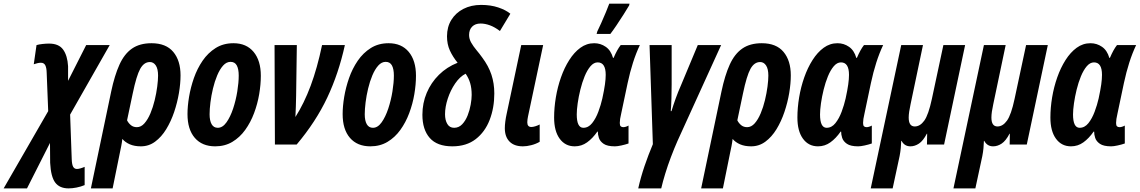

<svg xmlns="http://www.w3.org/2000/svg" viewBox="-143 -792 6245 1052"><path d="M-123 240.2 121.1 -183.1 112.8 -392.1Q112.3 -419.9 105.2 -434.1Q98.1 -448.2 81.1 -448.2Q71.3 -448.2 61.3 -445.6Q51.3 -442.9 42 -439.9L57.1 -544.9Q69.8 -548.8 89.6 -551Q109.4 -553.2 126 -553.2Q179.2 -553.2 202.9 -520.3Q226.6 -487.3 230 -429.2V-349.1L329.1 -544.9H458L241.2 -164.1L250 80.1Q251 109.4 257.8 121.6Q264.6 133.8 278.8 133.8Q287.1 133.8 299.3 130.1Q311.5 126.5 320.8 122.1V222.2Q299.8 231 276.4 235.6Q252.9 240.2 232.9 240.2Q183.6 240.2 159.7 208.5Q135.7 176.8 131.8 100.1L130.9 -8.8L4.9 240.2Z M355 240.2 466.3 -291Q484.9 -378.9 511.5 -437.7Q538.1 -496.6 580.3 -525.9Q622.6 -555.2 687 -555.2Q766.6 -555.2 806.4 -507.6Q846.2 -460 846.2 -378.9Q846.2 -334.5 837.4 -282.2Q828.6 -230 811.3 -178.5Q793.9 -127 767.8 -84.2Q741.7 -41.5 707 -15.9Q672.4 9.8 628.9 9.8Q593.8 9.8 568.4 -1.2Q543 -12.2 527.3 -30.8Q525.4 -12.2 521.2 8.8Q517.1 29.8 513.2 47.9L474.1 240.2ZM606.9 -95.2Q629.9 -95.2 648.4 -116.2Q667 -137.2 681.2 -170.9Q695.3 -204.6 704.6 -243.2Q713.9 -281.7 718.5 -317.6Q723.1 -353.5 723.1 -377.9Q723.1 -414.6 710.7 -433.3Q698.2 -452.1 678.2 -452.1Q646 -452.1 625.2 -414.8Q604.5 -377.4 584 -278.8L553.2 -132.8Q560.5 -117.7 574 -106.4Q587.4 -95.2 606.9 -95.2Z M1036.1 9.8Q964.4 9.8 924.3 -36.6Q884.3 -83 884.3 -167Q884.3 -209.5 892.8 -261Q901.4 -312.5 919.4 -364.3Q937.5 -416 967 -459.2Q996.6 -502.4 1038.6 -528.8Q1080.6 -555.2 1136.2 -555.2Q1207 -555.2 1246.6 -507.6Q1286.1 -460 1286.1 -377Q1286.1 -329.1 1277.1 -275.9Q1268.1 -222.7 1249 -171.9Q1230 -121.1 1200.4 -80.1Q1170.9 -39.1 1129.9 -14.6Q1088.9 9.8 1036.1 9.8ZM1050.3 -91.8Q1076.7 -91.8 1097.9 -121.6Q1119.1 -151.4 1134.3 -197Q1149.4 -242.7 1157.2 -291.3Q1165 -339.8 1165 -377.9Q1165 -414.1 1154.3 -433.6Q1143.6 -453.1 1120.1 -453.1Q1097.7 -453.1 1079.3 -432.6Q1061 -412.1 1047.1 -378.9Q1033.2 -345.7 1023.9 -306.9Q1014.6 -268.1 1010 -231Q1005.4 -193.8 1005.4 -166Q1005.4 -130.9 1016.6 -111.3Q1027.8 -91.8 1050.3 -91.8Z M1363.3 0 1361.3 -544.9H1483.4L1479.5 -267.1Q1479 -237.8 1478 -208Q1477.1 -178.2 1475.6 -150.9Q1523.4 -226.1 1559.3 -322.5Q1595.2 -418.9 1621.6 -544.9H1746.6Q1712.4 -389.2 1649.9 -256.8Q1587.4 -124.5 1482.4 0Z M1886.2 9.8Q1814.5 9.8 1774.4 -36.6Q1734.4 -83 1734.4 -167Q1734.4 -209.5 1742.9 -261Q1751.5 -312.5 1769.5 -364.3Q1787.6 -416 1817.1 -459.2Q1846.7 -502.4 1888.7 -528.8Q1930.7 -555.2 1986.3 -555.2Q2057.1 -555.2 2096.7 -507.6Q2136.2 -460 2136.2 -377Q2136.2 -329.1 2127.2 -275.9Q2118.2 -222.7 2099.1 -171.9Q2080.1 -121.1 2050.5 -80.1Q2021 -39.1 1980 -14.6Q1939 9.8 1886.2 9.8ZM1900.4 -91.8Q1926.8 -91.8 1948 -121.6Q1969.2 -151.4 1984.4 -197Q1999.5 -242.7 2007.3 -291.3Q2015.1 -339.8 2015.1 -377.9Q2015.1 -414.1 2004.4 -433.6Q1993.7 -453.1 1970.2 -453.1Q1947.8 -453.1 1929.4 -432.6Q1911.1 -412.1 1897.2 -378.9Q1883.3 -345.7 1874 -306.9Q1864.7 -268.1 1860.1 -231Q1855.5 -193.8 1855.5 -166Q1855.5 -130.9 1866.7 -111.3Q1877.9 -91.8 1900.4 -91.8Z M2335.4 9.8Q2252 9.8 2211.7 -36.1Q2171.4 -82 2171.4 -163.1Q2171.4 -227.1 2195.1 -283.2Q2218.8 -339.4 2262 -382.1Q2305.2 -424.8 2364.3 -448.2Q2337.4 -481.4 2321.8 -515.6Q2306.2 -549.8 2306.2 -592.8Q2306.2 -644.5 2330.1 -683.1Q2354 -721.7 2396.2 -743.4Q2438.5 -765.1 2493.2 -765.1Q2545.4 -765.1 2586.9 -751.2Q2628.4 -737.3 2653.3 -716.8L2596.2 -622.1Q2567.9 -643.6 2541.3 -653.3Q2514.6 -663.1 2490.2 -663.1Q2460.9 -663.1 2444.1 -646.2Q2427.2 -629.4 2427.2 -600.1Q2427.2 -578.6 2439 -558.1Q2450.7 -537.6 2467.5 -517.6Q2484.4 -497.6 2499 -477.1Q2533.7 -430.7 2549.6 -382.8Q2565.4 -335 2565.4 -279.8Q2565.4 -201.2 2540 -135.3Q2514.6 -69.3 2463.6 -29.8Q2412.6 9.8 2335.4 9.8ZM2345.2 -91.8Q2371.1 -91.8 2389.4 -111.1Q2407.7 -130.4 2419.2 -159.4Q2430.7 -188.5 2436 -219Q2441.4 -249.5 2441.4 -272Q2441.4 -308.6 2433.1 -336.7Q2424.8 -364.7 2408.2 -388.2Q2376.5 -372.1 2350.8 -334.5Q2325.2 -296.9 2310.3 -251.5Q2295.4 -206.1 2295.4 -166Q2295.4 -133.8 2307.9 -112.8Q2320.3 -91.8 2345.2 -91.8Z M2722.2 9.8Q2674.3 9.8 2648.7 -16.4Q2623 -42.5 2623 -89.8Q2623 -105.5 2625.7 -126.5Q2628.4 -147.5 2632.8 -167L2712.9 -544.9H2833L2750 -153.8Q2748.5 -146 2747.3 -138.2Q2746.1 -130.4 2746.1 -122.1Q2746.1 -96.2 2768.1 -96.2Q2777.3 -96.2 2790 -100.1Q2802.7 -104 2814 -109.9V-15.1Q2793 -2.9 2768.1 3.4Q2743.2 9.8 2722.2 9.8Z M3005.9 9.8Q2954.1 9.8 2923.6 -32Q2893.1 -73.7 2893.1 -147.9Q2893.1 -201.7 2902.6 -258.5Q2912.1 -315.4 2930.7 -368.2Q2949.2 -420.9 2976.1 -463.1Q3002.9 -505.4 3037.1 -530.3Q3071.3 -555.2 3112.8 -555.2Q3147.5 -555.2 3175.8 -535.6Q3204.1 -516.1 3215.8 -475.1H3219.2Q3238.3 -520 3257.8 -544.9H3362.8Q3341.8 -500.5 3325.2 -448.5Q3308.6 -396.5 3295.9 -336.9L3260.3 -168Q3252.9 -137.7 3252.9 -118.2Q3252.9 -104.5 3258.1 -99.9Q3263.2 -95.2 3272 -95.2Q3277.3 -95.2 3284.7 -97.2Q3292 -99.1 3300.8 -104V-5.9Q3284.2 0 3262 4.9Q3239.7 9.8 3226.1 9.8Q3184.6 9.8 3164.6 -3.9Q3144.5 -17.6 3138.4 -36.6Q3132.3 -55.7 3132.8 -70.8H3129.9Q3104 -33.7 3073.7 -12Q3043.5 9.8 3005.9 9.8ZM3053.2 -91.8Q3081.1 -91.8 3101.3 -117.2Q3121.6 -142.6 3135.5 -179.9Q3149.4 -217.3 3157.2 -252Q3167.5 -299.3 3171.6 -329.3Q3175.8 -359.4 3175.8 -381.8Q3175.8 -450.2 3131.8 -450.2Q3110.4 -450.2 3092.3 -429Q3074.2 -407.7 3060.3 -373.8Q3046.4 -339.8 3036.9 -301Q3027.3 -262.2 3022.2 -226.1Q3017.1 -189.9 3017.1 -165Q3017.1 -91.8 3053.2 -91.8ZM3126 -606 3129.4 -619.1Q3137.7 -635.3 3151.1 -665.5Q3164.6 -695.8 3177.2 -726.1Q3189.9 -756.3 3195.3 -772H3306.2L3304.2 -762.2Q3293.5 -743.7 3274.2 -713.4Q3254.9 -683.1 3234.9 -653.3Q3214.8 -623.5 3201.2 -606Z M3354 240.2Q3367.7 179.2 3388.4 118.2Q3409.2 57.1 3434.1 -2L3416 -544.9H3537.1V-329.1Q3537.1 -294.9 3535.9 -252Q3534.7 -209 3532.2 -183.1H3536.1Q3546.4 -216.8 3559.3 -252.7Q3572.3 -288.6 3588.9 -326.2L3680.2 -544.9H3808.1L3568.8 -19Q3550.8 22 3533.2 68.4Q3515.6 114.7 3502 159.4Q3488.3 204.1 3480 240.2Z M3698.7 240.2 3810.1 -291Q3828.6 -378.9 3855.2 -437.7Q3881.8 -496.6 3924.1 -525.9Q3966.3 -555.2 4030.8 -555.2Q4110.4 -555.2 4150.1 -507.6Q4189.9 -460 4189.9 -378.9Q4189.9 -334.5 4181.2 -282.2Q4172.4 -230 4155 -178.5Q4137.7 -127 4111.6 -84.2Q4085.4 -41.5 4050.8 -15.9Q4016.1 9.8 3972.7 9.8Q3937.5 9.8 3912.1 -1.2Q3886.7 -12.2 3871.1 -30.8Q3869.1 -12.2 3865 8.8Q3860.8 29.8 3856.9 47.9L3817.9 240.2ZM3950.7 -95.2Q3973.6 -95.2 3992.2 -116.2Q4010.7 -137.2 4024.9 -170.9Q4039.1 -204.6 4048.3 -243.2Q4057.6 -281.7 4062.3 -317.6Q4066.9 -353.5 4066.9 -377.9Q4066.9 -414.6 4054.4 -433.3Q4042 -452.1 4022 -452.1Q3989.7 -452.1 3969 -414.8Q3948.2 -377.4 3927.7 -278.8L3897 -132.8Q3904.3 -117.7 3917.7 -106.4Q3931.2 -95.2 3950.7 -95.2Z M4338.9 9.8Q4287.1 9.8 4256.6 -32Q4226.1 -73.7 4226.1 -147.9Q4226.1 -201.7 4235.6 -258.5Q4245.1 -315.4 4263.7 -368.2Q4282.2 -420.9 4309.1 -463.1Q4335.9 -505.4 4370.1 -530.3Q4404.3 -555.2 4445.8 -555.2Q4480.5 -555.2 4508.8 -535.6Q4537.1 -516.1 4548.8 -475.1H4552.2Q4571.3 -520 4590.8 -544.9H4695.8Q4674.8 -500.5 4658.2 -448.5Q4641.6 -396.5 4628.9 -336.9L4593.3 -168Q4585.9 -137.7 4585.9 -118.2Q4585.9 -104.5 4591.1 -99.9Q4596.2 -95.2 4605 -95.2Q4610.4 -95.2 4617.7 -97.2Q4625 -99.1 4633.8 -104V-5.9Q4617.2 0 4595 4.9Q4572.8 9.8 4559.1 9.8Q4517.6 9.8 4497.6 -3.9Q4477.5 -17.6 4471.4 -36.6Q4465.3 -55.7 4465.8 -70.8H4462.9Q4437 -33.7 4406.7 -12Q4376.5 9.8 4338.9 9.8ZM4386.2 -91.8Q4414.1 -91.8 4434.3 -117.2Q4454.6 -142.6 4468.5 -179.9Q4482.4 -217.3 4490.2 -252Q4500.5 -299.3 4504.6 -329.3Q4508.8 -359.4 4508.8 -381.8Q4508.8 -450.2 4464.8 -450.2Q4443.4 -450.2 4425.3 -429Q4407.2 -407.7 4393.3 -373.8Q4379.4 -339.8 4369.9 -301Q4360.4 -262.2 4355.2 -226.1Q4350.1 -189.9 4350.1 -165Q4350.1 -91.8 4386.2 -91.8Z M4627.9 240.2 4794.9 -544.9H4914.1L4846.2 -221.2Q4841.3 -198.7 4838.6 -180.4Q4835.9 -162.1 4835.9 -147.9Q4835.9 -99.1 4869.1 -99.1Q4898.4 -99.1 4921.4 -131.1Q4944.3 -163.1 4962.9 -250L5025.9 -544.9H5145L5029.8 0H4936L4937 -59.1H4935.1Q4915 -20.5 4892.3 -5.4Q4869.6 9.8 4845.2 9.8Q4813 9.8 4796.9 -20H4794.9Q4794.4 -1.5 4792.5 19.5Q4790.5 40.5 4786.1 63L4748 240.2Z M5081.1 240.2 5248 -544.9H5367.2L5299.3 -221.2Q5294.4 -198.7 5291.7 -180.4Q5289.1 -162.1 5289.1 -147.9Q5289.1 -99.1 5322.3 -99.1Q5351.6 -99.1 5374.5 -131.1Q5397.5 -163.1 5416 -250L5479 -544.9H5598.1L5482.9 0H5389.2L5390.1 -59.1H5388.2Q5368.2 -20.5 5345.5 -5.4Q5322.8 9.8 5298.3 9.8Q5266.1 9.8 5250 -20H5248Q5247.6 -1.5 5245.6 19.5Q5243.7 40.5 5239.3 63L5201.2 240.2Z M5725.1 9.8Q5673.3 9.8 5642.8 -32Q5612.3 -73.7 5612.3 -147.9Q5612.3 -201.7 5621.8 -258.5Q5631.3 -315.4 5649.9 -368.2Q5668.5 -420.9 5695.3 -463.1Q5722.2 -505.4 5756.3 -530.3Q5790.5 -555.2 5832 -555.2Q5866.7 -555.2 5895 -535.6Q5923.3 -516.1 5935.1 -475.1H5938.5Q5957.5 -520 5977.1 -544.9H6082Q6061 -500.5 6044.4 -448.5Q6027.8 -396.5 6015.1 -336.9L5979.5 -168Q5972.2 -137.7 5972.2 -118.2Q5972.2 -104.5 5977.3 -99.9Q5982.4 -95.2 5991.2 -95.2Q5996.6 -95.2 6003.9 -97.2Q6011.2 -99.1 6020 -104V-5.9Q6003.4 0 5981.2 4.9Q5959 9.8 5945.3 9.8Q5903.8 9.8 5883.8 -3.9Q5863.8 -17.6 5857.7 -36.6Q5851.6 -55.7 5852.1 -70.8H5849.1Q5823.2 -33.7 5793 -12Q5762.7 9.8 5725.1 9.8ZM5772.5 -91.8Q5800.3 -91.8 5820.6 -117.2Q5840.8 -142.6 5854.7 -179.9Q5868.7 -217.3 5876.5 -252Q5886.7 -299.3 5890.9 -329.3Q5895 -359.4 5895 -381.8Q5895 -450.2 5851.1 -450.2Q5829.6 -450.2 5811.5 -429Q5793.5 -407.7 5779.5 -373.8Q5765.6 -339.8 5756.1 -301Q5746.6 -262.2 5741.5 -226.1Q5736.3 -189.9 5736.3 -165Q5736.3 -91.8 5772.5 -91.8Z"/></svg>

Font: Open Sans Condensed
Style: Bold Italic
Weight: 700
Width: 3
Italic angle: -12°
Designer: Monotype Design Team
Foundry: Monotype Imaging Inc.
Version: Version 3.003; ttfautohint (v1.8.4)